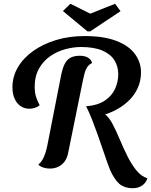

<svg xmlns="http://www.w3.org/2000/svg" viewBox="-20 -871 794 1008"><path d="M477.7 -257.2 432 -313Q492.8 -317.8 530.1 -342.8Q567.3 -367.7 584.1 -404.8Q600.8 -441.8 600.8 -481.7Q600.8 -521.7 580.9 -554.2Q561 -586.7 517.8 -605.4Q474.5 -624.2 404.7 -624.2Q366 -624.2 323.7 -612.9Q281.3 -601.7 244.7 -576.8Q208 -551.8 185 -511.4Q162 -471 162 -413.3Q162 -388.3 167.9 -367.2Q173.8 -346 188.2 -318.3Q177.2 -309.5 163 -304.8Q148.8 -300.2 134.3 -300.2Q107.8 -300.2 87.7 -314.2Q67.5 -328.2 56.4 -353.4Q45.3 -378.7 45.3 -412.3Q45.3 -468.8 73.8 -517.5Q102.2 -566.2 153.9 -603.1Q205.7 -640 274.3 -660.8Q343 -681.7 424.3 -681.7Q525.8 -681.7 591.5 -656.1Q657.2 -630.5 688.8 -587.1Q720.3 -543.7 720.3 -490.8Q720.3 -445.2 701.9 -406.2Q683.5 -367.2 650.2 -336.9Q617 -306.7 573 -286.2Q529 -265.7 477.7 -257.2ZM240.8 14Q224.5 14 208 8.8Q191.5 3.7 181.2 -6.8Q192.5 -15.5 201.8 -30.6Q211 -45.7 217.7 -66Q224.3 -86.3 228.8 -108.7L300.8 -475.8Q307.8 -510 318.4 -532.9Q329 -555.8 348.5 -567.1Q368 -578.3 399 -578.3Q426.7 -578.3 443.5 -567.2Q460.3 -556 463.3 -540Q446.7 -532.3 437.3 -517.8Q428 -503.3 423.8 -485.5Q419.7 -467.7 415 -447.8L338.2 -70.2Q333 -41.7 319.2 -23.1Q305.3 -4.5 285.4 4.8Q265.5 14 240.8 14ZM676.2 117.2Q643.8 117.2 618.6 102.8Q593.3 88.5 568.3 42.7Q558 23.5 546.2 -9.5Q534.3 -42.5 520.7 -83.2Q507 -123.8 492 -166.1Q477 -208.3 462 -246.4Q447 -284.5 432 -313L528.8 -272.8Q550.8 -257.8 569.8 -222.3Q588.7 -186.8 607.2 -142.7Q625.8 -98.5 647 -55.1Q668.2 -11.7 694.2 21.3Q720.3 54.3 753.8 65.3Q746 89.2 726 103.2Q706 117.2 676.2 117.2ZM439.5 -706 310.2 -813.2 349.8 -851.2 454 -799.2 584.2 -851.2 612.8 -812.3 453.3 -706Z"/></svg>

Font: Sansita Swashed Light
Style: Regular
Weight: 300
Designer: Pablo Cosgaya
Foundry: Omnibus-Type
Version: Version 1.003